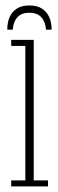

<svg xmlns="http://www.w3.org/2000/svg" viewBox="-20 -666 208 686"><path d="M20 0V-21.5H70.5V-502H20V-523.5H100.5V-21.5H151.5V0ZM84.5 -646.5Q112.5 -646.5 130 -635.2Q147.5 -624 156 -604.5Q164.5 -585 164.5 -560H144.5Q142 -589 127.2 -604.8Q112.5 -620.5 84.5 -620.5Q57.5 -620.5 42.8 -605Q28 -589.5 25.5 -560H6Q6 -585 14.2 -604.5Q22.5 -624 40 -635.2Q57.5 -646.5 84.5 -646.5Z"/></svg>

Font: Imbue 48pt Thin
Style: Regular
Weight: 250
Designer: Tyler Finck
Foundry: Etcetera Type Company
Version: Version 1.102